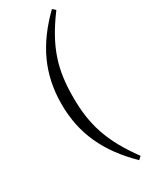

<svg xmlns="http://www.w3.org/2000/svg" viewBox="-260 -873 895 1135"><g transform="rotate(-30 187.0 -305.0)"><path d="M171 -305C171 -492 209 -623 343 -803L323 -821C167 -668 91 -508 91 -305C91 -102 167 58 323 211L343 193C213 15 171 -118 171 -305Z"/></g></svg>

Font: Noto Serif CJK SC Medium
Style: Regular
Weight: 500
Designer: Ryoko NISHIZUKA 西塚涼子 (kana & ideographs); Frank Grießhammer (Latin, Greek & Cyrillic); Wenlong ZHANG 张文龙 (bopomofo); San
Foundry: Adobe
Version: Version 2.001;hotconv 1.1.0;makeotfexe 2.6.0